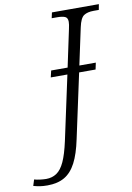

<svg xmlns="http://www.w3.org/2000/svg" viewBox="-251 -777 745 1080"><g transform="rotate(-10 121.5 -237.0)"><path d="M-69 240Q-95 240 -113 237Q-131 234 -149 229L-138 194Q-125 198 -105 200.5Q-85 203 -70 203Q-36 203 -10 185.5Q16 168 35 126.5Q54 85 70 12L149 -355H54L63 -393H157L202 -605Q208 -631 208 -646Q208 -669 192.5 -675.5Q177 -682 148 -682H117L124 -714H392L386 -682H356Q321 -682 300.5 -668.5Q280 -655 269 -603L224 -393H318L310 -355H216L137 12Q120 94 94 144Q68 194 28.5 217Q-11 240 -69 240Z"/></g></svg>

Font: Noto Serif Light
Style: Italic
Weight: 300
Italic angle: -12°
Designer: Monotype Design Team
Foundry: Monotype Imaging Inc.
Version: Version 2.013